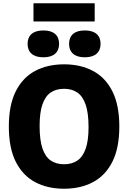

<svg xmlns="http://www.w3.org/2000/svg" viewBox="-20 -1143 782 1173"><path d="M371.5 10Q270 10 194.2 -30.5Q118.5 -71 76.2 -155Q34 -239 34 -370Q34 -501 76.2 -585Q118.5 -669 194.2 -709.5Q270 -750 371.5 -750Q472.5 -750 548.5 -709.5Q624.5 -669 666.8 -584.8Q709 -500.5 709 -370Q709 -239.5 666.8 -155.2Q624.5 -71 548.5 -30.5Q472.5 10 371.5 10ZM371.5 -139.5Q419 -139.5 452.2 -161.8Q485.5 -184 503.2 -233.8Q521 -283.5 521 -366.5Q521 -452.5 503.2 -504Q485.5 -555.5 452 -578Q418.5 -600.5 371.5 -600.5Q324 -600.5 290.8 -578.5Q257.5 -556.5 239.8 -506.5Q222 -456.5 222 -373.5Q222 -287 239.5 -235.8Q257 -184.5 290.5 -162Q324 -139.5 371.5 -139.5ZM498 -793Q451 -793 426.5 -814.5Q402 -836 402 -875Q402 -914.5 426.5 -935.8Q451 -957 498 -957Q545 -957 569.8 -935.8Q594.5 -914.5 594.5 -875Q594.5 -836 569.8 -814.5Q545 -793 498 -793ZM245 -793Q198 -793 173.2 -814.5Q148.5 -836 148.5 -875Q148.5 -914.5 173.2 -935.8Q198 -957 245 -957Q292 -957 316.5 -935.8Q341 -914.5 341 -875Q341 -836 316.5 -814.5Q292 -793 245 -793ZM184.5 -1012V-1123H558.5V-1012Z"/></svg>

Font: Encode Sans SC SemiCondensed ExtraBold
Style: Regular
Weight: 800
Width: 4
Designer: Multiple Designers
Foundry: Impallari Type
Version: Version 3.002